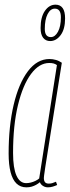

<svg xmlns="http://www.w3.org/2000/svg" viewBox="-20 -793 299 823"><path d="M185 10Q177 10 170 7Q163 4 158 -1Q153 -6 151 -12Q144 -6 135 -1Q126 4 116 7Q106 10 93 10Q68 10 51 -6Q34 -22 25.5 -54.5Q17 -87 17 -135Q17 -252 38.5 -343.5Q60 -435 99.5 -487.5Q139 -540 192 -540Q199 -540 206 -539Q213 -538 220 -536Q227 -534 233 -531Q239 -528 245 -524Q223 -387 209 -297.5Q195 -208 186.5 -155Q178 -102 174 -76Q170 -50 169 -41Q168 -32 168 -30Q168 -18 173 -12Q178 -6 189 -6Q197 -6 204 -8Q211 -10 220 -14L225 0Q216 4 206 7Q196 10 185 10ZM148 -28 224 -514Q217 -519 209.5 -521Q202 -523 191 -523Q148 -523 113 -476Q78 -429 57 -342.5Q36 -256 36 -137Q36 -73 50.5 -40.5Q65 -8 92 -8Q102 -8 112 -10.5Q122 -13 131.5 -17.5Q141 -22 148 -28ZM195 -617Q176 -617 165 -631Q154 -645 154 -673Q154 -720 172.5 -746.5Q191 -773 218 -773Q238 -773 248.5 -758.5Q259 -744 259 -714Q259 -668 240 -642.5Q221 -617 195 -617ZM198 -634Q216 -634 228.5 -657Q241 -680 241 -719Q241 -756 215 -756Q196 -756 184 -732.5Q172 -709 172 -669Q172 -634 198 -634Z"/></svg>

Font: Georama ExtraCondensed Thin
Style: Italic
Weight: 100
Width: 2
Italic angle: -9°
Designer: Jean-Baptiste Levee
Foundry: Production Type
Version: Version 1.001